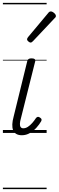

<svg xmlns="http://www.w3.org/2000/svg" viewBox="-20 -918 406 1326"><path d="M131 16Q108 16 92.5 7Q77 -2 70.5 -19Q64 -36 65 -59.5Q66 -83 74 -112L168 -495Q171 -506 177.5 -510.5Q184 -515 198 -515Q213 -515 219.5 -509.5Q226 -504 223 -494L125 -103Q118 -79 117.5 -63.5Q117 -48 123 -40Q129 -32 141 -32Q157 -32 172.5 -42Q188 -52 202.5 -68.5Q217 -85 228 -102Q234 -110 241 -111Q248 -112 256 -106Q266 -100 267 -93.5Q268 -87 264 -80Q252 -59 232.5 -37Q213 -15 187 0.5Q161 16 131 16ZM191 -624Q185 -624 176 -631.5Q167 -639 167 -646Q167 -650 168.5 -653.5Q170 -657 174 -662L312 -827Q317 -834 321.5 -836.5Q326 -839 332 -839Q338 -839 346 -834Q354 -829 360 -822Q366 -815 366 -808Q366 -803 364 -799.5Q362 -796 357 -792L208 -634Q199 -624 191 -624ZM0 378H302V388H0ZM0 -20H302V0H0ZM0 -505H302V-500H0ZM0 -898H302V-888H0Z"/></svg>

Font: Playwrite DE SAS Guides
Style: Regular
Weight: 400
Designer: Veronika Burian, José Scaglione
Foundry: TypeTogether
Version: Version 1.003